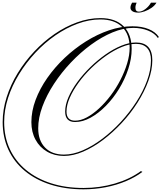

<svg xmlns="http://www.w3.org/2000/svg" viewBox="-40 -1027 1205 1432"><path d="M709 -892Q820 -892 881 -832Q942 -772 942 -662Q942 -589 916.5 -512Q891 -435 848 -364.5Q805 -294 750 -238Q695 -182 636 -149.5Q577 -117 520 -117Q446 -117 446 -195Q446 -245 470.5 -301.5Q495 -358 537.5 -416Q580 -474 634 -526.5Q688 -579 747 -620.5Q806 -662 864.5 -686Q923 -710 974 -710Q1096 -710 1096 -578Q1096 -505 1066.5 -424Q1037 -343 986 -262.5Q935 -182 868.5 -110.5Q802 -39 728.5 16.5Q655 72 580 104Q505 136 437 136Q366 136 311 104Q256 72 225 15Q194 -42 194 -116Q194 -198 225.5 -282Q257 -366 313 -446Q369 -526 442.5 -595.5Q516 -665 600.5 -718Q685 -771 773.5 -801Q862 -831 948 -831Q1018 -831 1069 -810Q1120 -789 1145 -751L1137 -744Q1114 -779 1064 -799Q1014 -819 954 -819Q880 -819 799.5 -785.5Q719 -752 639.5 -694Q560 -636 489 -561Q418 -486 363 -402Q308 -318 276.5 -233Q245 -148 245 -70Q245 21 296 73.5Q347 126 437 126Q504 126 577 94.5Q650 63 723 8Q796 -47 861 -117.5Q926 -188 977 -267Q1028 -346 1057 -426Q1086 -506 1086 -578Q1086 -637 1057.5 -668.5Q1029 -700 974 -700Q925 -700 868 -676.5Q811 -653 752.5 -612Q694 -571 641 -519.5Q588 -468 546.5 -411Q505 -354 480.5 -298.5Q456 -243 456 -195Q456 -127 520 -127Q562 -127 607.5 -151.5Q653 -176 699 -218.5Q745 -261 786 -315.5Q827 -370 858.5 -431.5Q890 -493 908.5 -554.5Q927 -616 927 -671Q927 -772 870 -827Q813 -882 709 -882Q625 -882 539.5 -850.5Q454 -819 373.5 -763.5Q293 -708 224 -634Q155 -560 102.5 -474.5Q50 -389 20.5 -298Q-9 -207 -9 -117Q-9 -6 33 84.5Q75 175 153.5 240Q232 305 341 340Q450 375 583 375Q704 375 816.5 342Q929 309 1011 249L1022 255Q969 295 898.5 324.5Q828 354 747.5 369.5Q667 385 583 385Q447 385 336 349.5Q225 314 145 247.5Q65 181 22.5 89Q-20 -3 -20 -117Q-20 -209 9.5 -302Q39 -395 92 -481.5Q145 -568 215 -642.5Q285 -717 366.5 -773Q448 -829 535.5 -860.5Q623 -892 709 -892ZM1086 -1007H1127Q1114 -985 1090 -968.5Q1066 -952 1039.5 -942.5Q1013 -933 991 -933Q963 -933 948 -943Q933 -953 933 -969Q933 -980 936.5 -989Q940 -998 945 -1007H979Q975 -998 972.5 -989Q970 -980 970 -969Q970 -940 996 -940Q1019 -940 1045 -960Q1071 -980 1086 -1007Z"/></svg>

Font: Ballet
Style: Regular
Weight: 400
Designer: Maximiliano R. Sproviero
Foundry: Omnibus-Type
Version: Version 1.100